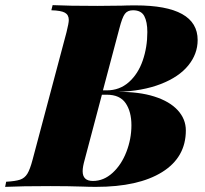

<svg xmlns="http://www.w3.org/2000/svg" viewBox="-68 -728 798 748"><path d="M656 -220Q656 -115 563.5 -57.5Q471 0 306 0Q277 0 257 -1Q197 -3 129 -3Q15 -3 -48 0L-44 -20Q-8 -22 10 -28Q28 -34 38.5 -51Q49 -68 59 -106L191 -602Q200 -638 200 -650Q200 -670 185 -678.5Q170 -687 132 -688L137 -708Q198 -705 311 -705L406 -706Q425 -707 460 -707Q702 -707 702 -572Q702 -518 665.5 -473Q629 -428 558 -400.5Q487 -373 390 -370Q473 -371 533 -352Q593 -333 624.5 -298.5Q656 -264 656 -220ZM397 -617 333 -376H348Q398 -376 434 -408Q470 -440 488 -492Q506 -544 506 -603Q506 -643 494 -665.5Q482 -688 450 -688Q429 -688 418.5 -674Q408 -660 397 -617ZM444 -240Q444 -293 421.5 -326Q399 -359 348 -359H329L262 -106Q254 -78 254 -61Q254 -23 294 -23Q336 -23 370.5 -54.5Q405 -86 424.5 -136.5Q444 -187 444 -240Z"/></svg>

Font: Playfair Display SC Black
Style: Italic
Weight: 900
Italic angle: -14°
Designer: Claus Eggers Sørensen
Foundry: Claus Eggers Sørensen
Version: Version 1.200; ttfautohint (v1.6)